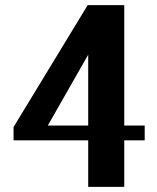

<svg xmlns="http://www.w3.org/2000/svg" viewBox="-20 -731 613 751"><path d="M33 -182H325V0H466V-182H546V-240H466V-711H323L33 -234ZM167 -240 325 -517V-240Z"/></svg>

Font: Aerodynamic
Style: Regular
Weight: 500
Designer: Google
Version: Version 2.000980; 2014